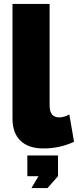

<svg xmlns="http://www.w3.org/2000/svg" viewBox="-20 -750 399 983"><path d="M44 -730H234V-209Q234 -149 283 -149Q308 -149 335 -164L359 -24Q286 10 202 10Q126 10 85 -29.5Q44 -69 44 -142ZM141 213 177 152H120V46H277V152L223 213Z"/></svg>

Font: Raleway-v4020 Black
Style: Regular
Weight: 900
Designer: Matt McInerney, Pablo Impallari, Rodrigo Fuenzalida
Foundry: Matt McInerney, Pablo Impallari, Rodrigo Fuenzalida
Version: Version 4.020;PS 004.020;hotconv 1.0.88;makeotf.lib2.5.64775